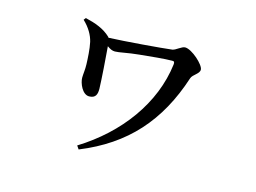

<svg xmlns="http://www.w3.org/2000/svg" viewBox="-83 -673 1167 875"><g transform="rotate(15 500.0 -235.5)"><path d="M329 -188C361 -188 366 -209 366 -233C365 -274 357 -385 353 -431C367 -421 377 -416 390 -416C410 -416 448 -426 501 -431C549 -436 620 -443 654 -443C663 -443 665 -440 664 -428C641 -240 516 -70 335 42L346 58C556 -27 682 -169 753 -387C759 -406 790 -417 790 -437C790 -460 727 -517 695 -517C679 -517 656 -494 641 -492C593 -486 422 -472 345 -469C346 -470 344 -472 343 -473C312 -503 270 -518 223 -529L215 -519C245 -491 263 -459 270 -429C277 -397 279 -354 280 -327C281 -301 277 -280 277 -262C277 -237 297 -188 329 -188Z"/></g></svg>

Font: GenKiMin2 TW SB
Style: Regular
Weight: 600
Version: Version 2.100;PS 2.1;hotconv 16.6.51;makeotf.lib2.5.65220 DE